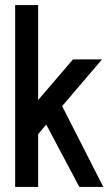

<svg xmlns="http://www.w3.org/2000/svg" viewBox="-20 -740 434 760"><path d="M389 0H294L163 -247L131 -209V0H40V-720H131V-344L269 -505H384L226 -320Z"/></svg>

Font: Akshar
Style: Regular
Weight: 400
Designer: Tall Chai
Foundry: Tall Chai
Version: Version 1.000